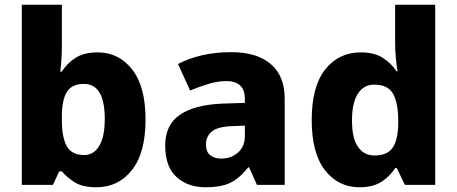

<svg xmlns="http://www.w3.org/2000/svg" viewBox="-20 -780 1929 810"><path d="M241 -585Q241 -555 239 -526.5Q237 -498 234 -478H241Q262 -512 298 -535.5Q334 -559 392 -559Q481 -559 537.5 -487Q594 -415 594 -276Q594 -135 536.5 -62.5Q479 10 387 10Q328 10 295 -11Q262 -32 241 -57H230L203 0H72V-760H241ZM334 -426Q284 -426 263 -393.5Q242 -361 241 -294V-273Q241 -201 261.5 -163.5Q282 -126 336 -126Q376 -126 399 -165Q422 -204 422 -278Q422 -426 334 -426Z M956 -560Q1063 -560 1122 -510Q1181 -460 1181 -364V0H1064L1031 -74H1027Q992 -29 953 -9.5Q914 10 846 10Q773 10 725 -33Q677 -76 677 -166Q677 -253 738.5 -295.5Q800 -338 919 -343L1013 -346V-362Q1013 -402 992.5 -420Q972 -438 936 -438Q900 -438 861 -426.5Q822 -415 782 -398L731 -510Q776 -534 833 -547Q890 -560 956 -560ZM962 -248Q899 -246 874 -225.5Q849 -205 849 -170Q849 -139 867 -125Q885 -111 913 -111Q955 -111 984 -136.5Q1013 -162 1013 -206V-250Z M1496 10Q1407 10 1351 -62Q1295 -134 1295 -274Q1295 -415 1352 -487Q1409 -559 1501 -559Q1559 -559 1595 -536Q1631 -513 1653 -479H1657Q1654 -497 1650.5 -530.5Q1647 -564 1647 -597V-760H1816V0H1688L1654 -71H1647Q1626 -37 1590 -13.5Q1554 10 1496 10ZM1560 -124Q1614 -124 1636.5 -157Q1659 -190 1660 -257V-272Q1660 -345 1638.5 -384Q1617 -423 1558 -423Q1515 -423 1490 -385Q1465 -347 1465 -271Q1465 -196 1490.5 -160Q1516 -124 1560 -124Z"/></svg>

Font: Noto Sans Malayalam ExtraBold
Style: Regular
Weight: 800
Designer: Jelle Bosma - Monotype Design Team
Foundry: Monotype Imaging Inc.
Version: Version 2.104; ttfautohint (v1.8.4.7-5d5b)